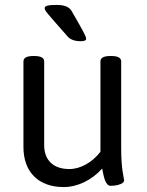

<svg xmlns="http://www.w3.org/2000/svg" viewBox="-20 -752 597 778"><path d="M209 -732C177 -732 161 -729 161 -719C161 -708 171 -699 255 -603C266 -591 285 -585 306 -585C322 -585 329 -588 329 -595C329 -605 317 -626 271 -706C260 -725 241 -732 209 -732ZM431 -525H427C399 -525 387 -517 387 -503V-137C354 -94 306 -67 261 -67C196 -67 159 -103 159 -164V-503C159 -517 147 -525 119 -525H115C87 -525 75 -517 75 -503V-156C75 -55 136 6 238 6C294 6 352 -22 394 -69C400 -41 405 1 429 1C442 1 483 -3 483 -22C483 -27 471 -66 471 -148V-503C471 -517 459 -525 431 -525Z"/></svg>

Font: Asap
Style: Regular
Weight: 400
Designer: Pablo Cosgaya
Foundry: Pablo Cosgaya
Version: Version 1.007;PS 001.007;hotconv 1.0.70;makeotf.lib2.5.58329